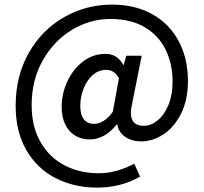

<svg xmlns="http://www.w3.org/2000/svg" viewBox="-20 -687 909 856"><path d="M610.4 -56.6Q567.9 -56.6 538.3 -76.7Q508.8 -96.7 502.9 -132.3H500.5Q447.3 -65.4 379.4 -65.4Q343.3 -65.4 314.9 -82.5Q286.6 -99.6 270.8 -132.3Q254.9 -165 254.9 -210Q254.9 -269 280 -323.7Q305.2 -378.4 349.9 -412.6Q394.5 -446.8 450.7 -446.8Q503.4 -446.8 529.3 -397.9H531.2L543.5 -438.5H611.8L570.3 -231Q563.5 -202.6 563.5 -184.1Q563.5 -126 621.1 -126Q652.8 -126 682.6 -150.1Q712.4 -174.3 731 -219.2Q749.5 -264.2 749.5 -322.8Q749.5 -401.9 718.5 -465.3Q687.5 -528.8 625.2 -565.7Q563 -602.5 472.2 -602.5Q381.8 -602.5 301 -554Q220.2 -505.4 170.7 -417.7Q121.1 -330.1 121.1 -218.8Q121.1 -123.5 159.9 -54.9Q198.7 13.7 266.8 49.6Q335 85.4 420.4 85.4Q461.4 85.4 502.4 73.7Q543.5 62 578.6 42.5L604.5 100.1Q520 149.4 412.6 149.4Q311.5 149.4 229 107.7Q146.5 65.9 98.1 -16.6Q49.8 -99.1 49.8 -215.8Q49.8 -348.1 108.2 -450.9Q166.5 -553.7 265.1 -610.1Q363.8 -666.5 480 -666.5Q582 -666.5 658.7 -623.8Q735.4 -581.1 776.6 -503.7Q817.9 -426.3 817.9 -325.7Q817.9 -241.2 787.1 -180.2Q756.3 -119.1 708.5 -87.9Q660.6 -56.6 610.4 -56.6ZM510.3 -338.4Q498.5 -357.9 485.1 -366.7Q471.7 -375.5 453.1 -375.5Q418.9 -375.5 392.6 -351.6Q366.2 -327.6 352.1 -290.5Q337.9 -253.4 337.9 -216.3Q337.9 -134.8 400.9 -134.8Q420.9 -134.8 442.9 -148.7Q464.8 -162.6 482.9 -188.5Z"/></svg>

Font: Varta
Style: Bold
Weight: 700
Designer: Joana Correia, Viktoriya Grabowska, Eben Sorkin
Foundry: Sorkin Type
Version: Version 1.002; ttfautohint (v1.3) -l 8 -r 24 -G 200 -x 12 -H